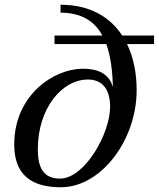

<svg xmlns="http://www.w3.org/2000/svg" viewBox="-20 -780 670 810"><path d="M210 -630V-594H428.5C447.5 -541 454.5 -477.5 456.5 -413.5C441 -461 406 -490 329 -490C208 -490 40 -380 40 -170C40 -40 115.5 10 236.5 10C407.5 10 556.5 -190 556.5 -400C556.5 -470.5 543.5 -537.5 516 -594H630V-630H495.5C444.5 -708.5 359 -760 235.5 -760V-726.5C326.5 -726.5 380.5 -688 412 -630ZM139.5 -150C139.5 -324 242 -444.5 351 -444.5C414 -444.5 444.5 -400.5 444.5 -330C444.5 -215.5 337 -26.5 233 -26.5C161 -26.5 139.5 -76 139.5 -150Z"/></svg>

Font: Bodoni* 06pt
Style: Italic
Weight: 400
Italic angle: -13°
Version: Version 2.3